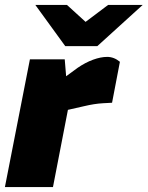

<svg xmlns="http://www.w3.org/2000/svg" viewBox="-20 -763 602 783"><path d="M0 0 102 -521H244L252 -424L210 -423L296 -486Q328 -508 359.5 -519.5Q391 -531 417 -531Q445 -531 469 -511L437 -344Q418 -343 400 -342Q382 -341 363 -338Q344 -335 323 -330L257 -315L196 0ZM246 -575 300 -652 421 -743H562L377 -575ZM246 -575 124 -743H253L354 -651L377 -575Z"/></svg>

Font: REM ExtraBold
Style: Italic
Weight: 800
Italic angle: -11°
Designer: Octavio Pardo
Foundry: Ashler Design
Version: Version 1.005;gftools[0.9.28]